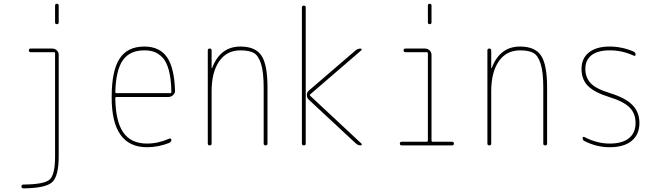

<svg xmlns="http://www.w3.org/2000/svg" viewBox="-20 -780 3540 1030"><path d="M105.5 230.5Q95.7 230.5 95.2 220.2Q94.7 210 106.4 210Q217.8 209 246.6 183.1Q275.4 157.2 275.4 59.6V-495.1Q275.4 -500 269.5 -500H144.5Q134.8 -500 134.8 -509.8Q134.8 -519.5 144.5 -519.5H259.8Q274.4 -519.5 284.7 -509.8Q294.9 -500 294.9 -485.4V59.6Q294.9 165 259.8 197.3Q224.6 229.5 105.5 230.5ZM275.4 -660.2V-750Q275.4 -759.8 285.2 -759.8Q294.9 -759.8 294.9 -750V-660.2Q294.9 -650.4 285.2 -650.4Q275.4 -650.4 275.4 -660.2Z M753.9 -509.8Q675.8 -509.8 638.7 -456.5Q601.6 -403.3 598.6 -286.1Q598.6 -280.3 604.5 -280.3H892.6Q898.4 -280.3 899.4 -285.2Q898.4 -356.4 885.7 -403.3Q873 -450.2 851.1 -472.2Q829.1 -494.1 806.6 -502Q784.2 -509.8 753.9 -509.8ZM768.6 9.8Q578.1 9.8 579.1 -259.8Q579.1 -399.4 621.1 -464.8Q663.1 -530.3 753.9 -530.3Q835.9 -530.3 875.5 -473.6Q915 -417 918.9 -294.9Q919.9 -281.2 909.2 -270.5Q898.4 -259.8 883.8 -259.8H604.5Q599.6 -259.8 598.6 -255.9Q599.6 -129.9 641.1 -69.8Q682.6 -9.8 768.6 -9.8Q828.1 -9.8 887.7 -36.1Q891.6 -38.1 895.5 -36.1Q899.4 -34.2 899.4 -30.3Q899.4 -19.5 888.7 -13.7Q829.1 9.8 768.6 9.8Z M1094.7 -9.8V-509.8Q1094.7 -519.5 1105 -519.5Q1115.2 -519.5 1115.2 -509.8V-415Q1115.2 -414.1 1116.2 -414.1Q1118.2 -414.1 1118.2 -416Q1162.1 -530.3 1269.5 -530.3Q1350.6 -530.3 1382.8 -481.4Q1415 -432.6 1415 -309.6V-9.8Q1415 0 1404.8 0Q1394.5 0 1394.5 -9.8V-309.6Q1394.5 -392.6 1380.4 -437.5Q1366.2 -482.4 1341.3 -496.1Q1316.4 -509.8 1269.5 -509.8Q1196.3 -509.8 1155.8 -451.2Q1115.2 -392.6 1115.2 -290V-9.8Q1115.2 0 1105 0Q1094.7 0 1094.7 -9.8Z M1889.6 -9.8 1635.7 -246.1Q1626 -255.9 1626 -270.5Q1626 -285.2 1636.7 -293.9L1887.7 -509.8Q1899.4 -519.5 1915 -519.5Q1918.9 -519.5 1919.9 -515.6Q1920.9 -511.7 1918 -509.8L1643.6 -273.4Q1640.6 -270.5 1643.6 -266.6L1918.9 -9.8Q1921.9 -6.8 1920.4 -3.4Q1918.9 0 1915 0Q1901.4 0 1889.6 -9.8ZM1599.6 -9.8V-740.2Q1599.6 -750 1609.9 -750Q1620.1 -750 1620.1 -740.2V-9.8Q1620.1 0 1609.9 0Q1599.6 0 1599.6 -9.8Z M2134.8 0Q2125 0 2125 -9.8Q2125 -19.5 2134.8 -19.5H2269.5Q2274.4 -19.5 2275.4 -25.4V-495.1Q2275.4 -500 2269.5 -500H2155.3Q2145.5 -500 2145 -509.8Q2144.5 -519.5 2155.3 -519.5H2259.8Q2274.4 -519.5 2284.7 -509.8Q2294.9 -500 2294.9 -485.4V-25.4Q2294.9 -20.5 2299.8 -19.5H2405.3Q2415 -19.5 2415 -9.8Q2415 0 2405.3 0ZM2275.4 -660.2V-750Q2275.4 -759.8 2285.2 -759.8Q2294.9 -759.8 2294.9 -750V-660.2Q2294.9 -650.4 2285.2 -650.4Q2275.4 -650.4 2275.4 -660.2Z M2594.7 -9.8V-509.8Q2594.7 -519.5 2605 -519.5Q2615.2 -519.5 2615.2 -509.8V-415Q2615.2 -414.1 2616.2 -414.1Q2618.2 -414.1 2618.2 -416Q2662.1 -530.3 2769.5 -530.3Q2850.6 -530.3 2882.8 -481.4Q2915 -432.6 2915 -309.6V-9.8Q2915 0 2904.8 0Q2894.5 0 2894.5 -9.8V-309.6Q2894.5 -392.6 2880.4 -437.5Q2866.2 -482.4 2841.3 -496.1Q2816.4 -509.8 2769.5 -509.8Q2696.3 -509.8 2655.8 -451.2Q2615.2 -392.6 2615.2 -290V-9.8Q2615.2 0 2605 0Q2594.7 0 2594.7 -9.8Z M3247.1 -259.8Q3168.9 -284.2 3134.3 -318.8Q3099.6 -353.5 3099.6 -410.2Q3099.6 -466.8 3139.2 -498.5Q3178.7 -530.3 3250 -530.3Q3317.4 -530.3 3379.9 -502.9Q3389.6 -498 3389.6 -487.3Q3389.6 -477.5 3379.9 -481.4Q3315.4 -510.7 3250 -509.8Q3186.5 -509.8 3153.3 -483.9Q3120.1 -458 3120.1 -410.2Q3120.1 -365.2 3147.9 -334.5Q3175.8 -303.7 3252.9 -280.3Q3335 -254.9 3372.6 -216.8Q3410.2 -178.7 3410.2 -120.1Q3410.2 -58.6 3368.7 -24.4Q3327.1 9.8 3250 9.8Q3180.7 9.8 3115.2 -23.4Q3105.5 -28.3 3105.5 -39.1Q3105.5 -48.8 3115.2 -44.9Q3182.6 -9.8 3250.5 -9.8Q3318.4 -9.8 3354 -38.6Q3389.6 -67.4 3389.6 -120.1Q3389.6 -171.9 3356.9 -204.1Q3324.2 -236.3 3247.1 -259.8Z"/></svg>

Font: Rounded-X Mgen+ 1m thin
Style: Regular
Weight: 100
Designer: [Source Han Sans]
Ryoko NISHIZUKA  (kana & ideographs); Paul D. Hunt (Latin, Greek & Cyrillic); Wenlong ZHANG  (bopomofo
Version: Version 1.059.20150602